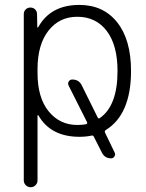

<svg xmlns="http://www.w3.org/2000/svg" viewBox="-20 -576 603 792"><path d="M464.8 -283.2Q464.8 -389.6 420.4 -448.2Q376 -506.8 298.8 -506.8Q224.6 -506.8 179.7 -449.2Q134.8 -391.6 134.8 -291V-275.4Q134.8 -172.9 180.7 -116.7Q226.6 -60.5 298.8 -60.5Q318.4 -60.5 335 -63.5Q341.8 -65.4 338.9 -72.3L262.7 -223.6Q258.8 -232.4 263.7 -240.2Q268.6 -248 278.3 -248Q305.7 -248 317.4 -223.6L382.8 -91.8Q385.7 -85 391.6 -88.9Q464.8 -139.6 464.8 -283.2ZM133.8 -464.8Q133.8 -462.9 135.3 -462.4Q136.7 -461.9 137.7 -463.9Q188.5 -555.7 307.6 -555.7Q406.2 -555.7 463.4 -483.9Q520.5 -412.1 520.5 -283.2Q520.5 -104.5 417 -40Q410.2 -36.1 413.1 -29.3L453.1 53.7Q457 61.5 452.1 69.3Q447.3 77.1 438.5 77.1Q412.1 77.1 400.4 53.7L367.2 -11.7Q364.3 -18.6 357.4 -16.6Q335 -11.7 307.6 -11.7Q189.5 -11.7 138.7 -99.6Q137.7 -101.6 136.2 -101.1Q134.8 -100.6 134.8 -99.6V168Q134.8 179.7 126.5 188Q118.2 196.3 106.4 196.3Q94.7 196.3 86.4 188Q78.1 179.7 78.1 168V-517.6Q78.1 -529.3 85.9 -537.1Q93.8 -544.9 105.5 -544.9Q117.2 -544.9 125 -537.1Q132.8 -529.3 132.8 -517.6Z"/></svg>

Font: Gen Jyuu Gothic Light
Style: Regular
Weight: 200
Designer: [Source Han Sans]
Ryoko NISHIZUKA  (kana & ideographs); Paul D. Hunt (Latin, Greek & Cyrillic); Wenlong ZHANG  (bopomofo
Version: Version 1.002.20150607